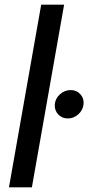

<svg xmlns="http://www.w3.org/2000/svg" viewBox="-20 -805 387 825"><path d="M18.5 0 157 -785H255.5L117 0ZM271.5 -296Q246 -296 229.8 -313.8Q213.5 -331.5 215.5 -357Q218 -382.5 238 -400.2Q258 -418 284 -418Q309 -418 325.2 -400.2Q341.5 -382.5 339 -357.5Q336.5 -332 316.8 -314Q297 -296 271.5 -296Z"/></svg>

Font: Anybody ExtraExpanded Regular
Style: Italic
Weight: 400
Width: 8
Italic angle: -10°
Designer: Tyler Finck
Foundry: Etcetera Type Company
Version: Version 1.010; ttfautohint (v1.8.3) -l 8 -r 50 -G 200 -x 14 